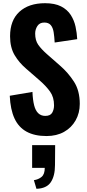

<svg xmlns="http://www.w3.org/2000/svg" viewBox="-20 -840 545 1201"><path d="M271 11Q196 11 146 -16.5Q96 -44 70.5 -99.5Q45 -155 41 -241L183 -265Q185 -215 193.5 -181.5Q202 -148 219.5 -131.5Q237 -115 263 -115Q295 -115 306.5 -135Q318 -155 318 -181Q318 -232 293.5 -266.5Q269 -301 229 -336L145 -409Q100 -447 71.5 -495Q43 -543 43 -613Q43 -713 101.5 -766.5Q160 -820 262 -820Q323 -820 362 -800Q401 -780 422.5 -746.5Q444 -713 452.5 -673.5Q461 -634 463 -595L322 -574Q320 -611 315.5 -639Q311 -667 297.5 -683Q284 -699 257 -699Q228 -699 214 -677.5Q200 -656 200 -630Q200 -587 219.5 -559.5Q239 -532 273 -502L355 -430Q406 -386 442.5 -329.5Q479 -273 479 -190Q479 -133 453 -87Q427 -41 380.5 -15Q334 11 271 11ZM208 341 192 287Q220 283 240 266.5Q260 250 260 210H181V68H325L324 192Q324 261 297.5 300Q271 339 208 341Z"/></svg>

Font: Oswald SemiBold
Style: Regular
Weight: 600
Designer: Vernon Adams
Foundry: Vernon Adams
Version: Version 4.100; ttfautohint (v1.8.1.43-b0c9)